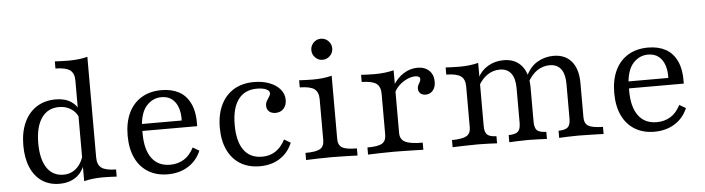

<svg xmlns="http://www.w3.org/2000/svg" viewBox="-43 -808 3655 996"><g transform="rotate(-5 1784.5 -310.0)"><path d="M360.5 8.9V-515.3Q360.5 -553.2 338.7 -569.4Q316.9 -585.5 262.9 -586.3V-623.4Q279.8 -622.6 298 -621.8Q316.1 -621 334.7 -621Q362.1 -621 386.7 -623.8Q411.3 -626.6 433.1 -632.3V-108.1Q433.1 -70.2 454.8 -54Q476.6 -37.9 530.6 -37.1V0Q514.5 -0.8 496.4 -1.6Q478.2 -2.4 459.7 -2.4Q432.3 -2.4 407.7 0.4Q383.1 3.2 360.5 8.9ZM232.3 11.3Q179.8 11.3 141.5 -14.5Q103.2 -40.3 82.7 -88.3Q62.1 -136.3 62.1 -203.2Q62.1 -271.8 85.1 -322.2Q108.1 -372.6 150.4 -399.6Q192.7 -426.6 250 -426.6Q297.6 -426.6 329 -406Q360.5 -385.5 370.2 -354L362.9 -322.6Q353.2 -350 326.6 -367.7Q300 -385.5 263.7 -385.5Q204.8 -385.5 172.6 -339.1Q140.3 -292.7 140.3 -207.3Q140.3 -125 170.6 -79.4Q200.8 -33.9 257.3 -33.9Q297.6 -33.9 326.6 -61.3Q355.6 -88.7 366.9 -137.1L372.6 -103.2Q361.3 -48.4 325 -18.5Q288.7 11.3 232.3 11.3Z M796 11.3Q737.9 11.3 694.8 -14.9Q651.6 -41.1 628.6 -89.9Q605.6 -138.7 605.6 -206.5Q605.6 -274.2 628.6 -323.4Q651.6 -372.6 695.6 -399.6Q739.5 -426.6 800.8 -426.6Q853.2 -426.6 891.5 -406Q929.8 -385.5 950.8 -340.7Q971.8 -296 969.4 -224.2H652.4L651.6 -260.5H891.9Q893.5 -297.6 883.5 -327Q873.4 -356.5 852 -373.4Q830.6 -390.3 796.8 -390.3Q754 -390.3 721.8 -356.9Q689.5 -323.4 683.9 -251.6L685.5 -249.2Q684.7 -241.1 684.3 -231.5Q683.9 -221.8 683.9 -211.3Q683.9 -127.4 716.9 -82.3Q750 -37.1 812.9 -37.1Q852.4 -37.1 883.9 -56Q915.3 -75 936.3 -116.1L969.4 -96.8Q948.4 -46 902.8 -17.3Q857.3 11.3 796 11.3Z M1275.8 11.3Q1216.9 11.3 1174.2 -14.9Q1131.5 -41.1 1108.5 -89.9Q1085.5 -138.7 1085.5 -205.6Q1085.5 -274.2 1109.3 -323.8Q1133.1 -373.4 1177 -400Q1221 -426.6 1282.3 -426.6Q1327.4 -426.6 1362.9 -412.9Q1398.4 -399.2 1418.5 -375Q1438.7 -350.8 1438.7 -320.2Q1438.7 -291.9 1422.6 -274.6Q1406.5 -257.3 1380.6 -257.3Q1359.7 -257.3 1347.2 -268.5Q1334.7 -279.8 1334.7 -297.6Q1334.7 -312.1 1341.1 -323.4Q1347.6 -334.7 1354 -344Q1360.5 -353.2 1360.5 -362.1Q1360.5 -375 1342.3 -383.1Q1324.2 -391.1 1295.2 -391.1Q1230.6 -391.1 1197.2 -345.6Q1163.7 -300 1163.7 -213.7Q1163.7 -127.4 1196.4 -82.3Q1229 -37.1 1291.9 -37.1Q1331.5 -37.1 1361.7 -56.9Q1391.9 -76.6 1412.1 -116.1L1445.2 -96.8Q1425 -46 1380.6 -17.3Q1336.3 11.3 1275.8 11.3Z M1516.9 0V-37.1Q1571.8 -37.1 1593.1 -49.6Q1614.5 -62.1 1614.5 -95.2V-307.3Q1614.5 -345.2 1593.1 -361.3Q1571.8 -377.4 1516.9 -378.2V-415.3Q1533.9 -414.5 1551.6 -413.7Q1569.4 -412.9 1587.9 -412.9Q1616.1 -412.9 1641.1 -415.7Q1666.1 -418.5 1687.1 -424.2V-95.2Q1687.1 -62.1 1708.5 -49.6Q1729.8 -37.1 1784.7 -37.1V0Q1771.8 -0.8 1749.6 -1.2Q1727.4 -1.6 1701.6 -2.4Q1675.8 -3.2 1650.8 -3.2Q1612.9 -3.2 1574.6 -2Q1536.3 -0.8 1516.9 0ZM1647.6 -510.5Q1625.8 -510.5 1609.7 -526.6Q1593.5 -542.7 1593.5 -565.3Q1593.5 -587.9 1609.3 -604Q1625 -620.2 1647.6 -620.2Q1670.2 -620.2 1686.3 -604Q1702.4 -587.9 1702.4 -565.3Q1702.4 -542.7 1686.3 -526.6Q1670.2 -510.5 1647.6 -510.5Z M1839.5 0V-37.1Q1895.2 -37.1 1916.1 -50Q1937.1 -62.9 1937.1 -95.2V-307.3Q1937.1 -346 1914.9 -361.7Q1892.7 -377.4 1839.5 -378.2V-415.3Q1856.5 -414.5 1874.2 -413.7Q1891.9 -412.9 1910.5 -412.9Q1963.7 -412.9 2009.7 -424.2V-97.6Q2009.7 -64.5 2035.9 -50.8Q2062.1 -37.1 2127.4 -37.1V0Q2112.9 -0.8 2087.5 -1.2Q2062.1 -1.6 2032.3 -2.4Q2002.4 -3.2 1974.2 -3.2Q1933.9 -3.2 1896.4 -2Q1858.9 -0.8 1839.5 0ZM2164.5 -283.9Q2147.6 -283.9 2137.1 -293.5Q2126.6 -303.2 2126.6 -318.5Q2126.6 -329 2131 -337.1Q2135.5 -345.2 2139.5 -352.4Q2143.5 -359.7 2143.5 -366.9Q2143.5 -383.1 2117.7 -383.1Q2097.6 -383.1 2075 -372.6Q2052.4 -362.1 2033.9 -344.8Q2015.3 -327.4 2006.5 -305.6L2004 -344.4Q2027.4 -383.9 2061.7 -405.2Q2096 -426.6 2133.9 -426.6Q2171.8 -426.6 2194.4 -404.8Q2216.9 -383.1 2216.9 -346.8Q2216.9 -318.5 2202.4 -301.2Q2187.9 -283.9 2164.5 -283.9Z M2834.7 0V-37.1Q2870.2 -37.9 2883.5 -50.4Q2896.8 -62.9 2896.8 -95.2V-275.8Q2896.8 -327.4 2876.6 -353.6Q2856.5 -379.8 2817.7 -379.8Q2783.1 -379.8 2753.2 -360.1Q2723.4 -340.3 2699.2 -296L2694.4 -327.4Q2717.7 -380.6 2757.3 -403.6Q2796.8 -426.6 2841.9 -426.6Q2902.4 -426.6 2935.9 -386.7Q2969.4 -346.8 2969.4 -273.4V-95.2Q2969.4 -62.9 2990.3 -50.4Q3011.3 -37.9 3066.1 -37.1V0Q3054 -0.8 3031.9 -1.2Q3009.7 -1.6 2983.9 -2.4Q2958.1 -3.2 2933.1 -3.2Q2904.8 -3.2 2877 -2Q2849.2 -0.8 2834.7 0ZM2279.8 0V-37.1Q2334.7 -37.9 2356 -50.4Q2377.4 -62.9 2377.4 -95.2V-307.3Q2377.4 -346 2355.2 -361.7Q2333.1 -377.4 2279.8 -378.2V-415.3Q2296.8 -414.5 2314.5 -413.7Q2332.3 -412.9 2350.8 -412.9Q2378.2 -412.9 2403.2 -415.7Q2428.2 -418.5 2450 -424.2V-95.2Q2450 -62.9 2463.3 -50.4Q2476.6 -37.9 2511.3 -37.1V0Q2494.4 -0.8 2467.7 -2Q2441.1 -3.2 2412.1 -3.2Q2377.4 -3.2 2340.7 -2Q2304 -0.8 2279.8 0ZM2575 0V-37.1Q2610.5 -37.9 2623.8 -50.4Q2637.1 -62.9 2637.1 -95.2V-275.8Q2637.1 -327.4 2616.9 -353.6Q2596.8 -379.8 2558.1 -379.8Q2524.2 -379.8 2495.2 -360.9Q2466.1 -341.9 2444.4 -304L2446 -346Q2464.5 -383.9 2500.8 -405.2Q2537.1 -426.6 2582.3 -426.6Q2642.7 -426.6 2676.2 -386.7Q2709.7 -346.8 2709.7 -273.4V-95.2Q2709.7 -62.9 2722.6 -50.4Q2735.5 -37.9 2771 -37.1V0Q2757.3 -0.8 2729 -2Q2700.8 -3.2 2673.4 -3.2Q2645.2 -3.2 2617.3 -2Q2589.5 -0.8 2575 0Z M3329.8 11.3Q3271.8 11.3 3228.6 -14.9Q3185.5 -41.1 3162.5 -89.9Q3139.5 -138.7 3139.5 -206.5Q3139.5 -274.2 3162.5 -323.4Q3185.5 -372.6 3229.4 -399.6Q3273.4 -426.6 3334.7 -426.6Q3387.1 -426.6 3425.4 -406Q3463.7 -385.5 3484.7 -340.7Q3505.6 -296 3503.2 -224.2H3186.3L3185.5 -260.5H3425.8Q3427.4 -297.6 3417.3 -327Q3407.3 -356.5 3385.9 -373.4Q3364.5 -390.3 3330.6 -390.3Q3287.9 -390.3 3255.6 -356.9Q3223.4 -323.4 3217.7 -251.6L3219.4 -249.2Q3218.5 -241.1 3218.1 -231.5Q3217.7 -221.8 3217.7 -211.3Q3217.7 -127.4 3250.8 -82.3Q3283.9 -37.1 3346.8 -37.1Q3386.3 -37.1 3417.7 -56Q3449.2 -75 3470.2 -116.1L3503.2 -96.8Q3482.3 -46 3436.7 -17.3Q3391.1 11.3 3329.8 11.3Z"/></g></svg>

Font: Playfair 9pt Light
Style: Regular
Weight: 300
Designer: Claus Eggers Sørensen
Foundry: Claus Eggers Sørensen
Version: Version 2.001;gftools[0.9.30]